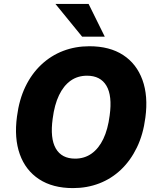

<svg xmlns="http://www.w3.org/2000/svg" viewBox="-20 -953 798 984"><path d="M354 11Q250 11 180.5 -34.5Q111 -80 81.5 -162.5Q52 -245 67 -356Q78 -442 110 -508.5Q142 -575 191.5 -621.5Q241 -668 303.5 -692Q366 -716 438 -716Q542 -716 611 -671Q680 -626 710 -543.5Q740 -461 725 -350Q714 -264 681.5 -197Q649 -130 600 -83.5Q551 -37 488.5 -13Q426 11 354 11ZM365 -140Q413 -140 449.5 -166Q486 -192 509.5 -241Q533 -290 542 -361Q556 -462 525.5 -513.5Q495 -565 426 -565Q378 -565 342 -539.5Q306 -514 282.5 -465Q259 -416 250 -345Q236 -244 266 -192Q296 -140 365 -140ZM401 -765 264 -933H434L517 -765Z"/></svg>

Font: Nunito Sans 10pt SemiCondensed Black
Style: Italic
Weight: 900
Width: 4
Italic angle: -9°
Designer: Vernon Adams
Foundry: Vernon Adams
Version: Version 3.101;gftools[0.9.27]